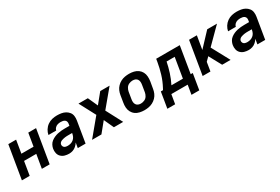

<svg xmlns="http://www.w3.org/2000/svg" viewBox="71 -1527 3890 2666"><g transform="rotate(-30 2016.0 -194.5)"><path d="M9 0H134L170 -219H366L329 0H454L542 -530H417L383 -324H188L222 -530H97Z M765 8Q794 8 824 -2Q854 -12 878 -33.5Q902 -55 919 -82L905 0H1030L1086 -339Q1092 -374 1087.5 -408.5Q1083 -443 1062.5 -469Q1042 -495 1012.5 -511Q983 -527 949 -532.5Q915 -538 879 -538Q841 -538 802 -529Q763 -520 728.5 -495.5Q694 -471 672 -435.5Q650 -400 643 -361H767Q771 -384 790 -402.5Q809 -421 832.5 -427Q856 -433 879 -433Q897 -433 914 -429.5Q931 -426 944.5 -416Q958 -406 962.5 -389.5Q967 -373 964 -356L959 -326H884Q855 -326 826.5 -323.5Q798 -321 769.5 -314.5Q741 -308 713.5 -296Q686 -284 661.5 -265Q637 -246 623 -219Q609 -192 604 -164Q598 -128 605.5 -93.5Q613 -59 637.5 -35Q662 -11 695.5 -1.5Q729 8 765 8ZM801 -97Q782 -97 763.5 -102.5Q745 -108 735.5 -124.5Q726 -141 729 -161Q732 -175 743 -186.5Q754 -198 768.5 -203.5Q783 -209 797.5 -212.5Q812 -216 826.5 -218Q841 -220 855.5 -220.5Q870 -221 884 -221H942L940 -212Q936 -188 925 -165.5Q914 -143 893.5 -126.5Q873 -110 849 -103.5Q825 -97 801 -97Z M1134 0H1284L1412 -157L1484 0H1633L1496 -260L1721 -530H1571L1443 -373L1372 -530H1222L1359 -271Z M1972 8Q2005 8 2039 2Q2073 -4 2105 -20.5Q2137 -37 2162.5 -63.5Q2188 -90 2202 -122.5Q2216 -155 2221 -188L2240 -298Q2246 -337 2243.5 -375.5Q2241 -414 2224 -446Q2207 -478 2177.5 -499.5Q2148 -521 2111 -529.5Q2074 -538 2035 -538Q2002 -538 1968 -532Q1934 -526 1902 -509.5Q1870 -493 1844.5 -466.5Q1819 -440 1805 -407.5Q1791 -375 1786 -342L1768 -232Q1761 -193 1763.5 -155Q1766 -117 1783 -84.5Q1800 -52 1829.5 -30.5Q1859 -9 1896.5 -0.5Q1934 8 1972 8ZM1974 -97Q1952 -97 1932 -105Q1912 -113 1900.5 -131Q1889 -149 1887.5 -171Q1886 -193 1890 -215L1908 -325Q1913 -354 1929.5 -381Q1946 -408 1975 -420.5Q2004 -433 2033 -433Q2056 -433 2076 -425Q2096 -417 2107 -399Q2118 -381 2119.5 -359.5Q2121 -338 2117 -315L2099 -205Q2094 -176 2077.5 -149Q2061 -122 2032 -109.5Q2003 -97 1974 -97Z M2642 149H2767L2809 -105H2776L2846 -530H2468L2460 -482Q2445 -393 2418 -304Q2391 -215 2346 -131L2332 -105H2297L2280 0H2667ZM2467 -105Q2506 -182 2532 -263Q2558 -344 2574 -425H2704L2651 -105ZM2255 149H2380L2405 0H2280Z M2907 0H3032L3055 -142L3112 -199L3190 -55L3220 0H3355L3200 -287L3443 -530H3286L3084 -315L3120 -530H2995Z M3645 8Q3674 8 3704 -2Q3734 -12 3758 -33.5Q3782 -55 3799 -82L3785 0H3910L3966 -339Q3972 -374 3967.5 -408.5Q3963 -443 3942.5 -469Q3922 -495 3892.5 -511Q3863 -527 3829 -532.5Q3795 -538 3759 -538Q3721 -538 3682 -529Q3643 -520 3608.5 -495.5Q3574 -471 3552 -435.5Q3530 -400 3523 -361H3647Q3651 -384 3670 -402.5Q3689 -421 3712.5 -427Q3736 -433 3759 -433Q3777 -433 3794 -429.5Q3811 -426 3824.5 -416Q3838 -406 3842.5 -389.5Q3847 -373 3844 -356L3839 -326H3764Q3735 -326 3706.5 -323.5Q3678 -321 3649.5 -314.5Q3621 -308 3593.5 -296Q3566 -284 3541.5 -265Q3517 -246 3503 -219Q3489 -192 3484 -164Q3478 -128 3485.5 -93.5Q3493 -59 3517.5 -35Q3542 -11 3575.5 -1.5Q3609 8 3645 8ZM3681 -97Q3662 -97 3643.5 -102.5Q3625 -108 3615.5 -124.5Q3606 -141 3609 -161Q3612 -175 3623 -186.5Q3634 -198 3648.5 -203.5Q3663 -209 3677.5 -212.5Q3692 -216 3706.5 -218Q3721 -220 3735.5 -220.5Q3750 -221 3764 -221H3822L3820 -212Q3816 -188 3805 -165.5Q3794 -143 3773.5 -126.5Q3753 -110 3729 -103.5Q3705 -97 3681 -97Z"/></g></svg>

Font: Iosevka Sparkle Oblique
Style: Bold
Weight: 700
Italic angle: -9°
Designer: Belleve Invis
Foundry: Belleve Invis
Version: Version 4.5.0; ttfautohint (v1.8.3)